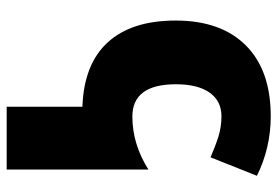

<svg xmlns="http://www.w3.org/2000/svg" viewBox="-150 -454 843 584"><g transform="rotate(90 272.0 -161.5)"><path d="M304.2 240.2V9.8Q174.8 5.4 108.4 -67.1Q42 -139.6 42 -273.9Q42 -411.6 117.7 -487.3Q193.4 -563 333 -563Q429.2 -563 514.2 -521L458 -379.9Q423.3 -395 394 -404.1Q364.7 -413.1 333 -413.1Q286.6 -413.1 261.2 -377Q235.8 -340.8 235.8 -274.9Q235.8 -142.1 334 -142.1Q418 -142.1 495.1 -190.9V240.2Z"/></g></svg>

Font: Open Sans ExtBd
Style: Bold
Weight: 800
Foundry: Ascender Corporation
Version: Version 1.10